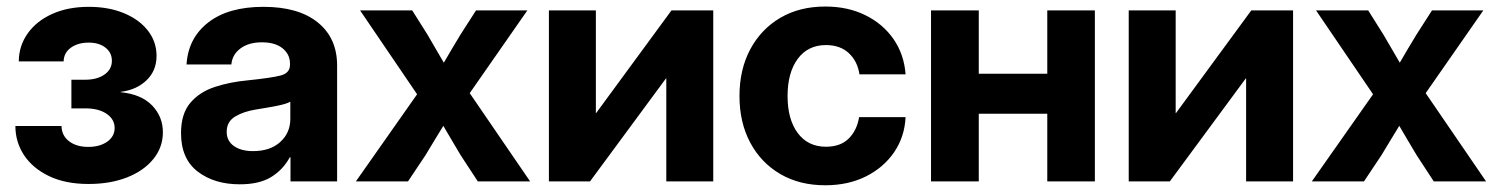

<svg xmlns="http://www.w3.org/2000/svg" viewBox="-20 -547 4507 579"><path d="M247.1 7.8Q177.2 7.8 127.9 -15.9Q78.6 -39.6 52.5 -79.1Q26.4 -118.7 26.4 -167H165.5Q166 -138.2 188.2 -121.1Q210.4 -104 246.1 -104Q281.2 -104 303.5 -119.9Q325.7 -135.7 325.7 -161.1Q325.7 -187 301.8 -203.6Q277.8 -220.2 237.3 -220.2H195.3V-306.6H237.3Q272.9 -306.6 295.2 -322.3Q317.4 -337.9 317.4 -363.8Q317.4 -388.2 298.1 -403.3Q278.8 -418.5 247.6 -418.5Q214.8 -418.5 193.6 -403.1Q172.4 -387.7 171.9 -361.8H36.6Q37.1 -409.2 63.7 -446.5Q90.3 -483.9 137.7 -505.1Q185.1 -526.4 248 -526.4Q308.1 -526.4 354.2 -507.1Q400.4 -487.8 426.3 -454.3Q452.1 -420.9 452.1 -378.4Q452.1 -334 421.9 -304.9Q391.6 -275.9 343.8 -270V-269Q406.2 -262.7 438.7 -229Q471.2 -195.3 471.2 -147.9Q471.2 -103 442.6 -67.6Q414.1 -32.2 363.5 -12.2Q313 7.8 247.1 7.8Z M703.1 8.8Q626 8.8 575.9 -29.8Q525.9 -68.4 525.9 -145.5Q525.9 -203.6 553.7 -236.6Q581.5 -269.5 627.4 -284.7Q673.3 -299.8 727.1 -304.7Q797.9 -312 826.2 -319.3Q854.5 -326.7 854.5 -351.6V-355Q854.5 -383.3 832 -401.4Q809.6 -419.4 770 -419.4Q730 -419.4 705.1 -400.9Q680.2 -382.3 677.7 -352.5H542.5Q547.4 -432.1 607.9 -479.2Q668.5 -526.4 774.4 -526.4Q880.4 -526.4 938.5 -479.2Q996.6 -432.1 996.6 -349.6V0H856V-72.8H854Q833.5 -35.2 797.9 -13.2Q762.2 8.8 703.1 8.8ZM743.2 -91.3Q794.9 -91.3 825.2 -118.9Q855.5 -146.5 855.5 -188.5V-240.2Q843.3 -233.4 814.9 -227.8Q786.6 -222.2 752 -216.8Q714.8 -210.9 689.2 -195.6Q663.6 -180.2 663.6 -149.4Q663.6 -122.1 685.3 -106.7Q707 -91.3 743.2 -91.3Z M1053.2 0 1237.8 -262.7 1065.9 -515.6H1223.1L1268.6 -443.4Q1281.7 -420.9 1293.9 -399.9Q1306.2 -378.9 1318.4 -357.9Q1330.6 -378.9 1343 -399.9Q1355.5 -420.9 1369.1 -443.4L1415.5 -515.6H1570.3L1396.5 -266.1L1578.6 0H1420.9L1369.1 -79.1Q1355 -102.5 1342.3 -124.3Q1329.6 -146 1316.9 -167.5Q1303.7 -146 1290.5 -124.3Q1277.3 -102.5 1263.2 -79.1L1210.4 0Z M2130.9 0H1989.3V-310.5H1988.3L1759.3 0H1635.3V-515.6H1776.9V-206.1H1777.8L2004.9 -515.6H2130.9Z M2468.8 11.7Q2391.1 11.7 2333 -22.2Q2274.9 -56.2 2242.4 -116.9Q2210 -177.7 2210 -257.3Q2210 -337.4 2242.4 -398.2Q2274.9 -459 2333 -493.2Q2391.1 -527.3 2468.8 -527.3Q2536.6 -527.3 2589.6 -501.2Q2642.6 -475.1 2674.6 -429Q2706.5 -382.8 2710.9 -322.8H2571.8Q2565.9 -362.3 2539.8 -386.7Q2513.7 -411.1 2470.7 -411.1Q2416.5 -411.1 2385.7 -369.6Q2355 -328.1 2355 -257.3Q2355 -187 2385.7 -145.8Q2416.5 -104.5 2470.7 -104.5Q2514.2 -104.5 2539.1 -128.9Q2564 -153.3 2570.8 -193.8H2710.9Q2708 -134.3 2676.3 -87.9Q2644.5 -41.5 2591.1 -14.9Q2537.6 11.7 2468.8 11.7Z M2931.6 -515.6V-324.7H3138.2V-515.6H3281.7V0H3138.2V-204.1H2931.6V0H2787.6V-515.6Z M3879.4 0H3737.8V-310.5H3736.8L3507.8 0H3383.8V-515.6H3525.4V-206.1H3526.4L3753.4 -515.6H3879.4Z M3936 0 4120.6 -262.7 3948.7 -515.6H4106L4151.4 -443.4Q4164.6 -420.9 4176.8 -399.9Q4189 -378.9 4201.2 -357.9Q4213.4 -378.9 4225.8 -399.9Q4238.3 -420.9 4252 -443.4L4298.3 -515.6H4453.1L4279.3 -266.1L4461.4 0H4303.7L4252 -79.1Q4237.8 -102.5 4225.1 -124.3Q4212.4 -146 4199.7 -167.5Q4186.5 -146 4173.3 -124.3Q4160.2 -102.5 4146 -79.1L4093.3 0Z"/></svg>

Font: Inter Display
Style: Bold
Weight: 700
Designer: Rasmus Andersson
Foundry: rsms
Version: Version 4.001;git-9221beed3